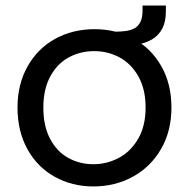

<svg xmlns="http://www.w3.org/2000/svg" viewBox="-20 -662 680 691"><path d="M316 9Q239 9 176.5 -26Q114 -61 78.5 -125.5Q43 -190 43 -275Q43 -359 79.5 -423.5Q116 -488 179 -522.5Q242 -557 320 -557Q398 -557 461 -522.5Q524 -488 560.5 -424Q597 -360 597 -275Q597 -190 559.5 -125.5Q522 -61 458 -26Q394 9 316 9ZM316 -71Q365 -71 408 -94Q451 -117 477.5 -163Q504 -209 504 -275Q504 -341 478 -387Q452 -433 410 -455.5Q368 -478 319 -478Q269 -478 227.5 -455.5Q186 -433 161 -387Q136 -341 136 -275Q136 -208 160.5 -162Q185 -116 226 -93.5Q267 -71 316 -71ZM493 -642H577V-622Q577 -584 564.5 -560Q552 -536 530 -522Q508 -508 479 -503Q450 -498 418 -498Q416 -501 408.5 -511Q401 -521 396 -528L394 -548Q415 -548 433 -550.5Q451 -553 464.5 -560.5Q478 -568 485.5 -583.5Q493 -599 493 -624Z"/></svg>

Font: Fz Poppins
Style: Regular
Weight: 400
Designer: Ninad Kale (Devanagari), Jonny Pinhorn (Latin)
Foundry: Indian Type Foundry
Version: Vit hóa bi Vntype.Com & FontZin.Com